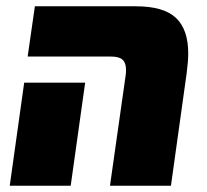

<svg xmlns="http://www.w3.org/2000/svg" viewBox="-20 -591 660 611"><path d="M380 -352Q381 -358 381 -369Q381 -391 370 -401Q359 -411 334 -411H68L91 -571H412Q501 -571 540 -534Q579 -497 579 -421Q579 -396 574 -358L524 0H330ZM57 -328H251L205 0H11Z"/></svg>

Font: FiraGO Heavy
Style: Italic
Weight: 900
Italic angle: -8°
Designer: bBox Type GmbH
Foundry: bBox Type GmbH
Version: Version 1.001